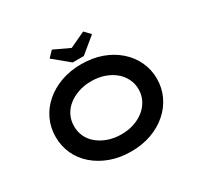

<svg xmlns="http://www.w3.org/2000/svg" viewBox="-186 -1140 1431 1380"><g transform="rotate(-30 529.0 -450.0)"><path d="M530 10Q437 10 360.5 -17.5Q284 -45 227 -94Q170 -143 139.5 -209Q109 -275 109 -352Q109 -429 140 -495Q171 -561 227.5 -610Q284 -659 360.5 -686.5Q437 -714 529 -714Q621 -714 697.5 -686.5Q774 -659 830.5 -609.5Q887 -560 918 -494Q949 -428 949 -352Q949 -276 918 -210Q887 -144 830.5 -94.5Q774 -45 697.5 -17.5Q621 10 530 10ZM529 -132Q588 -132 637 -149Q686 -166 721.5 -195.5Q757 -225 777 -265Q797 -305 797 -352Q797 -399 777 -439Q757 -479 721.5 -508.5Q686 -538 637 -555Q588 -572 529 -572Q471 -572 422 -555Q373 -538 336.5 -508.5Q300 -479 281 -439Q262 -399 262 -352Q262 -305 281 -265Q300 -225 336.5 -195.5Q373 -166 422 -149Q471 -132 529 -132ZM483 -755 353 -862 399 -910 544 -842H514L659 -910L705 -862L575 -755Z"/></g></svg>

Font: Lexend Tera SemiBold
Style: Regular
Weight: 600
Version: Version 1.007